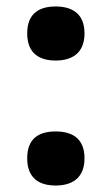

<svg xmlns="http://www.w3.org/2000/svg" viewBox="-20 -564 346 593"><path d="M152 -377C200 -377 241 -398 241 -461C241 -524 200 -544 152 -544C103 -544 64 -524 64 -461C64 -398 103 -377 152 -377ZM152 9C200 9 241 -12 241 -75C241 -139 200 -158 152 -158C103 -158 64 -139 64 -75C64 -12 103 9 152 9Z"/></svg>

Font: Noto Serif Gurmukhi ExtraBold
Style: Regular
Weight: 800
Designer: Vaibhav Singh and the Monotype Design Team
Foundry: Monotype Imaging Inc.
Version: Version 2.004